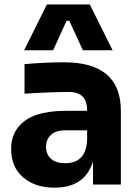

<svg xmlns="http://www.w3.org/2000/svg" viewBox="-20 -841 634 875"><path d="M222.2 -611.8H89.8L193.8 -820.8H389.2L493.2 -611.8H357.9L295.9 -746.1H283.2ZM229 14.2Q139.2 14.2 85 -33Q30.8 -80.1 30.8 -162.1Q30.8 -221.2 62.3 -260.7Q93.8 -300.3 148.2 -318.1Q202.6 -335.9 277.8 -335.9H377V-337.9Q377 -380.4 356.4 -401.1Q335.9 -421.9 293 -421.9Q213.9 -421.9 91.8 -414.1V-548.8Q189.5 -557.1 272 -557.1Q530.8 -557.1 530.8 -335.9V0H403.8V-105Q366.7 14.2 229 14.2ZM276.9 -97.2Q372.1 -97.2 377 -203.1V-247.1H276.9Q235.4 -247.1 212.6 -226.6Q189.9 -206.1 189.9 -170.9Q189.9 -137.2 212.6 -117.2Q235.4 -97.2 276.9 -97.2Z"/></svg>

Font: Sora
Style: Bold
Weight: 700
Designer: Jonathan Barnbrook, Julián Moncada
Foundry: Barnbrook Fonts
Version: Version 2.000